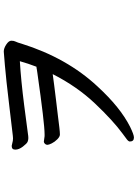

<svg xmlns="http://www.w3.org/2000/svg" viewBox="127 -852 745 1040"><g transform="rotate(-90 500.0 -332.5)"><path d="M275 20Q253 20 253 -2Q253 -9 263.5 -17.5Q274 -26 295 -41Q365 -92 458 -190Q551 -288 618 -420L558 -412Q522 -408 477.5 -402Q433 -396 394 -392L329 -384Q303 -381 291 -381Q279 -381 265 -395Q251 -409 243 -425Q235 -441 235 -449Q235 -457 241 -462.5Q247 -468 252.5 -468Q258 -468 282 -464H292Q351 -464 624 -503L644 -506Q652 -508 658 -508Q675 -552 688 -598Q586 -592 449 -574.5Q312 -557 297 -554.5Q282 -552 271.5 -552Q261 -552 251.5 -556Q242 -560 225.5 -581.5Q209 -603 209 -622.5Q209 -642 228 -642Q229 -642 230 -642L257 -636L270 -635L284 -636Q303 -638 448.5 -655.5Q594 -673 666 -679L739 -685H741Q758 -685 778.5 -671.5Q799 -658 799 -644Q799 -630 794 -620.5Q789 -611 783 -589Q706 -343 551 -177Q438 -54 333 -1Q290 20 275 20Z"/></g></svg>

Font: LXGW ZhenKai
Style: Regular
Weight: 400
Designer: LXGW / Fontworks Inc.
Foundry: LXGW / Fontworks Inc.
Version: Version 0.800;June 8, 2025